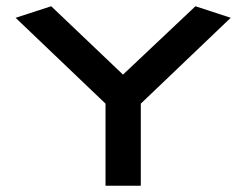

<svg xmlns="http://www.w3.org/2000/svg" viewBox="-20 -595 789 615"><path d="M431 -263V0H318V-263L30 -538L144 -575L374 -356L606 -575L719 -538Z"/></svg>

Font: Wallpoet
Style: Regular
Weight: 400
Designer: Lars Berggren
Foundry: Lars Berggren
Version: Version 1.000